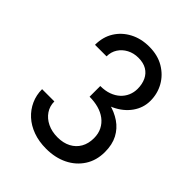

<svg xmlns="http://www.w3.org/2000/svg" viewBox="-203 -826 952 952"><g transform="rotate(45 273.0 -350.0)"><path d="M253 -345Q321 -345 372 -369Q423 -393 452 -434Q481 -475 481 -524Q481 -574 457.5 -616Q434 -658 390.5 -684Q347 -710 287 -710Q230 -710 185.5 -686.5Q141 -663 115.5 -622Q90 -581 90 -526H171Q171 -557 186.5 -581Q202 -605 228.5 -619Q255 -633 288 -633Q323 -633 346.5 -619Q370 -605 382 -579.5Q394 -554 394 -521Q394 -496 384.5 -474Q375 -452 357 -435.5Q339 -419 313 -409.5Q287 -400 253 -400ZM283 10Q346 10 395 -14Q444 -38 472.5 -82Q501 -126 501 -185Q501 -237 481.5 -274Q462 -311 427.5 -334.5Q393 -358 348.5 -369Q304 -380 253 -380V-325Q287 -325 316 -317Q345 -309 367 -292.5Q389 -276 401.5 -251.5Q414 -227 414 -195Q414 -157 398 -129Q382 -101 352.5 -85.5Q323 -70 283 -70Q243 -70 212 -85Q181 -100 163.5 -126Q146 -152 146 -185H60Q60 -144 76 -108.5Q92 -73 121 -46.5Q150 -20 191 -5Q232 10 283 10Z"/></g></svg>

Font: Jost* Book
Style: Regular
Weight: 400
Version: Version 3.000